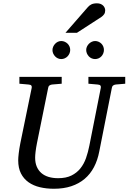

<svg xmlns="http://www.w3.org/2000/svg" viewBox="-20 -1143 789 1179"><path d="M690.9 -624Q682.1 -623 675.3 -618.4Q668.5 -613.8 667 -604L589.8 -213.9Q579.6 -159.7 557.1 -116.9Q534.7 -74.2 499.8 -44.7Q464.8 -15.1 417.7 0.5Q370.6 16.1 311 16.1Q264.6 16.1 224.9 6.6Q185.1 -2.9 155.3 -23.9Q125.5 -44.9 108.6 -78.1Q91.8 -111.3 91.8 -159.2Q91.8 -174.3 95 -201.7Q98.1 -229 105 -264.2L174.8 -604Q176.3 -612.3 172.4 -617.7Q168.5 -623 154.8 -624L99.1 -628.9V-670.9H358.9V-628.9L299.8 -624Q291 -623 284.2 -618.4Q277.3 -613.8 275.9 -604L207 -264.2Q201.2 -234.9 198.5 -211.7Q195.8 -188.5 195.8 -174.8Q195.8 -143.1 205.8 -119.6Q215.8 -96.2 234.1 -80.3Q252.4 -64.5 278.6 -56.6Q304.7 -48.8 336.9 -48.8Q385.7 -48.8 418.7 -65.2Q451.7 -81.5 473.6 -108.9Q495.6 -136.2 508.3 -172.6Q521 -209 528.8 -249L599.1 -604Q600.6 -612.3 596.7 -617.7Q592.8 -623 579.1 -624L522.9 -628.9V-670.9H749V-628.9ZM411.1 -836.4Q411.1 -825.2 406.7 -814.9Q402.3 -804.7 394.8 -796.9Q387.2 -789.1 377.2 -784.7Q367.2 -780.3 356 -780.3Q345.2 -780.3 335.4 -784.7Q325.7 -789.1 318.4 -796.9Q311 -804.7 306.6 -814.5Q302.2 -824.2 302.2 -835.4Q302.2 -846.2 306.6 -856.2Q311 -866.2 318.4 -874Q325.7 -881.8 335.4 -886.5Q345.2 -891.1 356 -891.1Q367.2 -891.1 377.2 -886.7Q387.2 -882.3 394.8 -875Q402.3 -867.7 406.7 -857.7Q411.1 -847.7 411.1 -836.4ZM618.2 -836.4Q618.2 -825.2 614 -814.9Q609.9 -804.7 602.5 -796.9Q595.2 -789.1 585.2 -784.7Q575.2 -780.3 564 -780.3Q552.7 -780.3 542.7 -784.7Q532.7 -789.1 525.4 -796.9Q518.1 -804.7 513.7 -814.9Q509.3 -825.2 509.3 -836.4Q509.3 -846.7 513.9 -856.7Q518.6 -866.7 526.1 -874.3Q533.7 -881.8 543.7 -886.5Q553.7 -891.1 564 -891.1Q575.2 -891.1 585.2 -886.7Q595.2 -882.3 602.5 -875Q609.9 -867.7 614 -857.7Q618.2 -847.7 618.2 -836.4ZM626 -1079.6Q626 -1065.4 619.6 -1055.9Q613.3 -1046.4 602.1 -1038.6L452.1 -941.4H381.8L518.1 -1097.7Q522.9 -1103.5 528.3 -1107.9Q533.7 -1112.3 540.3 -1115.7Q546.9 -1119.1 555.4 -1120.8Q564 -1122.6 575.2 -1122.6Q588.4 -1122.6 597.9 -1118.7Q607.4 -1114.7 613.5 -1108.6Q619.6 -1102.5 622.8 -1094.7Q626 -1086.9 626 -1079.6Z"/></svg>

Font: Charis SIL Phon
Style: Italic
Weight: 400
Italic angle: -11°
Foundry: SIL International
Version: Version 5.000